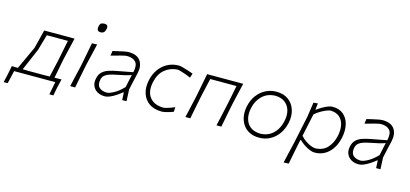

<svg xmlns="http://www.w3.org/2000/svg" viewBox="-147 -1277 4316 2019"><g transform="rotate(15 2011.5 -267.0)"><path d="M-74.5 140Q-69 118 -64 96Q-59 74 -53.5 50.5Q-49 26 -44.2 2.8Q-39.5 -20.5 -35 -44.5Q-18.5 -44 -1.8 -43.8Q15 -43.5 31.5 -43Q45.5 -73.5 73.5 -134.2Q101.5 -195 146.5 -293Q163 -358 174.5 -403.8Q186 -449.5 197 -494.5H527.5Q514.5 -438.5 502.2 -386Q490 -333.5 475 -270.5L464.5 -220.5Q455 -170.5 446.8 -128.5Q438.5 -86.5 430 -43Q449 -43.5 468.2 -43.8Q487.5 -44 506.5 -44.5Q500.5 -19.5 495 4.5Q489.5 28.5 483.5 52.5Q479.5 73.5 475.2 95.8Q471 118 467 140H423L450.5 0H2L-30.5 140ZM149.5 -41H319.5Q334 -41 348.8 -41.5Q363.5 -42 378.5 -42Q388 -86 397.8 -128Q407.5 -170 419 -220.5L429.5 -270.5Q439.5 -322.5 448.2 -365.8Q457 -409 466 -453.5H236.5Q225.5 -415 214.2 -375.5Q203 -336 187.5 -282.5Q161 -221 132.8 -155Q104.5 -89 84 -42Q101 -42 117.2 -41.8Q133.5 -41.5 149.5 -41Z M612.5 0Q625 -56 637 -107.8Q649 -159.5 663.5 -220.5L674 -270.5Q686 -333.5 696.2 -386Q706.5 -438.5 717 -494.5L773 -496.5Q760 -440.5 747.5 -387Q735 -333.5 720 -270.5L709.5 -220.5Q697.5 -159.5 687.2 -107.8Q677 -56 666 0ZM773 -629.5Q724.5 -629.5 739.5 -691.5Q744.5 -713 757.2 -720.2Q770 -727.5 792 -727.5Q837.5 -727.5 827 -679Q821 -652 808.2 -640.8Q795.5 -629.5 773 -629.5Z M991.5 9.5Q942 9.5 907.2 -11.2Q872.5 -32 858 -68.2Q843.5 -104.5 854 -150Q864 -196.5 892 -221.8Q920 -247 958.2 -259.2Q996.5 -271.5 1037.5 -279.5L1216 -313.5Q1234.5 -392 1204 -426.5Q1173.5 -461 1107.5 -461Q1092 -461 1044.5 -448.8Q997 -436.5 939 -419.5L946.5 -472Q969.5 -477.5 1002.5 -485.2Q1035.5 -493 1066.8 -499Q1098 -505 1115 -505Q1206 -505 1243.2 -452.8Q1280.5 -400.5 1263 -317.5Q1258.5 -296 1252 -270Q1245.5 -244 1238.5 -211L1220 -126.5Q1221.5 -94.5 1222.8 -65Q1224 -35.5 1225.5 0H1178.5L1174.5 -81.5H1168Q1140.5 -58.5 1108.8 -37.8Q1077 -17 1046.2 -3.8Q1015.5 9.5 991.5 9.5ZM1001 -34Q1028.5 -34 1077.8 -61Q1127 -88 1178.5 -142L1208 -281Q1198 -276.5 1181.8 -271.5Q1165.5 -266.5 1134.2 -259Q1103 -251.5 1047 -240.5Q1011.5 -233.5 980.8 -224Q950 -214.5 928.8 -197Q907.5 -179.5 901 -148.5Q889 -90 918.2 -62Q947.5 -34 1001 -34Z M1610 9.5Q1528 9.5 1474.2 -27.2Q1420.5 -64 1399.5 -128Q1378.5 -192 1395.5 -274Q1409.5 -342 1446.8 -394.2Q1484 -446.5 1539 -475.8Q1594 -505 1660.5 -505Q1677 -505 1707 -497Q1737 -489 1768.8 -478.2Q1800.5 -467.5 1821.5 -460L1806.5 -413Q1775 -426.5 1744.8 -437Q1714.5 -447.5 1691.5 -454Q1668.5 -460.5 1660 -460.5Q1580.5 -456.5 1521.5 -408Q1462.5 -359.5 1442.5 -267Q1419.5 -159 1467.8 -97.8Q1516 -36.5 1614 -35Q1627 -35 1649 -40.8Q1671 -46.5 1695 -55.2Q1719 -64 1737.5 -73L1735 -21.5Q1721.5 -16 1698.8 -8.8Q1676 -1.5 1651.8 4Q1627.5 9.5 1610 9.5Z M1867 0Q1879.5 -55.5 1891.5 -108Q1903.5 -160.5 1917 -220.5L1927.5 -270Q1940 -333.5 1950 -386.2Q1960 -439 1971 -494.5H2363.5Q2350.5 -438.5 2338.2 -385.8Q2326 -333 2311.5 -270L2301 -220.5Q2289 -159.5 2279 -107.8Q2269 -56 2258 0H2205Q2217.5 -55.5 2229.5 -108Q2241.5 -160.5 2254.5 -220.5L2265 -270Q2275.5 -322.5 2284.2 -365.8Q2293 -409 2301.5 -453.5H2015.5Q2005.5 -409 1995.8 -365.8Q1986 -322.5 1974 -270L1963.5 -220.5Q1951.5 -159.5 1941.2 -108Q1931 -56.5 1920 0Z M2670.5 9.5Q2607.5 9.5 2562.8 -14Q2518 -37.5 2491.8 -77.5Q2465.5 -117.5 2457.8 -168.2Q2450 -219 2461.5 -273.5Q2476.5 -347 2515.5 -398.8Q2554.5 -450.5 2608.8 -477.8Q2663 -505 2723.5 -505Q2805 -505 2857 -465.5Q2909 -426 2928.5 -361.2Q2948 -296.5 2932 -222Q2917 -153.5 2880.5 -101.2Q2844 -49 2790.2 -19.8Q2736.5 9.5 2670.5 9.5ZM2673 -34.5Q2731.5 -36 2774.8 -62Q2818 -88 2845.8 -131.5Q2873.5 -175 2884.5 -229.5Q2898.5 -293.5 2884.2 -345.2Q2870 -397 2829.5 -428.2Q2789 -459.5 2723 -461Q2636 -458.5 2580.8 -404.2Q2525.5 -350 2508.5 -266.5Q2495.5 -205 2508.5 -153Q2521.5 -101 2562 -68.5Q2602.5 -36 2673 -34.5Z M2988 194.5Q3000.5 139 3013 85.8Q3025.5 32.5 3040 -28.5L3105 -335.5Q3110.5 -373.5 3116.5 -414Q3122.5 -454.5 3128.5 -494.5L3175.5 -498.5L3167.5 -430.5H3174.5Q3194 -446 3223.5 -463.5Q3253 -481 3283 -493Q3313 -505 3334.5 -505Q3410 -505 3455.2 -465.2Q3500.5 -425.5 3515.5 -360.8Q3530.5 -296 3515 -221Q3492.5 -113 3429 -51.8Q3365.5 9.5 3274.5 9.5Q3249 9.5 3218.5 -3.2Q3188 -16 3158 -36.2Q3128 -56.5 3104 -79.5H3097.5L3086 -27Q3074 33.5 3064 84.8Q3054 136 3043 192ZM3268.5 -35.5Q3354 -38 3402.2 -91.2Q3450.5 -144.5 3467.5 -226Q3480.5 -290 3469.8 -342.5Q3459 -395 3422.8 -427Q3386.5 -459 3323.5 -460.5Q3308 -459.5 3279.2 -448Q3250.5 -436.5 3218 -417.2Q3185.5 -398 3160 -374.5L3107.5 -128.5Q3130 -101.5 3159.8 -81Q3189.5 -60.5 3218.5 -48.5Q3247.5 -36.5 3268.5 -35.5Z M3756 9.5Q3706.5 9.5 3671.8 -11.2Q3637 -32 3622.5 -68.2Q3608 -104.5 3618.5 -150Q3628.5 -196.5 3656.5 -221.8Q3684.5 -247 3722.8 -259.2Q3761 -271.5 3802 -279.5L3980.5 -313.5Q3999 -392 3968.5 -426.5Q3938 -461 3872 -461Q3856.5 -461 3809 -448.8Q3761.5 -436.5 3703.5 -419.5L3711 -472Q3734 -477.5 3767 -485.2Q3800 -493 3831.2 -499Q3862.5 -505 3879.5 -505Q3970.5 -505 4007.8 -452.8Q4045 -400.5 4027.5 -317.5Q4023 -296 4016.5 -270Q4010 -244 4003 -211L3984.5 -126.5Q3986 -94.5 3987.2 -65Q3988.5 -35.5 3990 0H3943L3939 -81.5H3932.5Q3905 -58.5 3873.2 -37.8Q3841.5 -17 3810.8 -3.8Q3780 9.5 3756 9.5ZM3765.5 -34Q3793 -34 3842.2 -61Q3891.5 -88 3943 -142L3972.5 -281Q3962.5 -276.5 3946.2 -271.5Q3930 -266.5 3898.8 -259Q3867.5 -251.5 3811.5 -240.5Q3776 -233.5 3745.2 -224Q3714.5 -214.5 3693.2 -197Q3672 -179.5 3665.5 -148.5Q3653.5 -90 3682.8 -62Q3712 -34 3765.5 -34Z"/></g></svg>

Font: Commissioner Loud ExtraLight
Style: Italic
Weight: 200
Italic angle: -12°
Designer: Kostas Bartsokas
Foundry: Kostas Bartsokas
Version: Version 1.000; ttfautohint (v1.8.3)